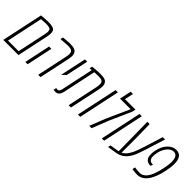

<svg xmlns="http://www.w3.org/2000/svg" viewBox="135 -1746 2751 2751"><g transform="rotate(45 1510.0 -371.0)"><path d="M136.7 -629.9Q238.3 -639.6 274.4 -639.6Q310.5 -639.6 337.9 -635.7Q399.9 -627.4 413.1 -592.8Q420.4 -573.7 420.4 -544.7Q420.4 -515.6 410.2 -469.7L310.5 0H2.9ZM363.8 -469.7Q373.5 -516.6 373.5 -531.5Q373.5 -546.4 370.8 -558.1Q368.2 -569.8 361.6 -577.6Q355 -585.4 339.4 -590.3Q323.7 -595.2 305.7 -596.4Q287.6 -597.7 260.5 -597.7Q233.4 -597.7 174.8 -591.8L58.1 -41H272.9Z M583.5 -629.9Q685.1 -639.6 714.6 -639.6Q744.1 -639.6 766.8 -636.7Q789.6 -633.8 809.3 -626.7Q829.1 -619.6 840.3 -606.9Q864.7 -580.6 864.7 -533.7Q864.7 -504.4 856 -463.9L757.3 0H710.4L809.1 -463.9Q816.9 -500 816.9 -523.4Q816.9 -546.9 810.8 -561.8Q804.7 -576.7 789.3 -584.5Q773.9 -592.3 754.6 -595Q735.4 -597.7 713.1 -597.7Q690.9 -597.7 574.2 -587.4ZM496.1 0H449.7L534.2 -397H580.6Z M1002 -289.1 948.2 -235.4H943.8L1027.8 -629.9H1074.2Z M1174.3 -628.9Q1271 -639.6 1319.3 -639.6Q1367.7 -639.6 1388.2 -636.7Q1408.7 -633.8 1426.8 -627Q1460.9 -613.8 1474.6 -574.7Q1480.5 -557.6 1480.5 -533.2Q1480.5 -503.9 1471.7 -463.9L1373 0H1326.7L1425.3 -463.9Q1432.6 -498.5 1432.6 -522.7Q1432.6 -546.9 1426.8 -561.5Q1420.9 -576.2 1406.5 -584.2Q1392.1 -592.3 1375 -595Q1357.9 -597.7 1338.1 -597.7Q1318.4 -597.7 1252.4 -594.2L1147.5 -99.6Q1135.7 -45.4 1113.3 -22.7Q1090.8 0 1055.2 0Q1037.1 0 1017.6 -3.9L1027.3 -48.3Q1047.9 -44.4 1056.2 -44.4Q1089.4 -44.4 1101.1 -99.6L1205.6 -589.8L1165 -586.4Z M1562 0H1515.6L1649.4 -629.9H1695.8Z M1836.4 -632.8H2048.3L2036.6 -579.1L1889.2 -247.6L1792 0H1744.6L1839.8 -242.2L1995.6 -587.9H1780.3L1818.4 -766.1H1864.7Z M2045.9 0H1999.5L2133.3 -629.9H2179.7Z M2650.9 -629.9 2564 -354Q2525.9 -233.4 2506.8 -188.5Q2460.4 -82 2390.1 -36.6Q2342.8 -5.9 2279.3 2.9L2149.4 23.9L2158.2 -17.6L2284.7 -38.1L2300.3 -41L2292 -629.9H2338.9L2343.8 -344.7V-56.2Q2387.2 -77.6 2416 -117.2Q2447.8 -160.6 2470.2 -216.8Q2490.7 -268.1 2518.1 -354.5L2604 -629.9Z M2767.1 -215.3Q2717.3 -215.3 2689.5 -241.2Q2661.6 -267.1 2657.2 -312.5Q2656.2 -324.7 2656.2 -349.6Q2656.2 -374.5 2664.6 -419.4Q2685.5 -517.1 2742.4 -578.4Q2799.3 -639.6 2872.6 -639.6Q2993.7 -639.6 2993.7 -475.1Q2993.7 -408.7 2973.6 -314.9Q2939 -151.9 2875 -71Q2811 9.8 2726.6 9.8Q2675.3 9.8 2634.3 2.4L2620.6 0L2629.9 -43.5Q2678.2 -34.2 2735.8 -34.2Q2762.7 -34.2 2787.4 -47.1Q2812 -60.1 2837.4 -90.3Q2862.8 -120.6 2885.5 -177.5Q2908.2 -234.4 2925.3 -314.9Q2945.8 -410.6 2945.8 -462.9Q2945.8 -515.1 2935.5 -542.5Q2916.5 -595.7 2863.3 -595.7Q2833.5 -595.7 2806.4 -578.6Q2779.3 -561.5 2759.8 -534.2Q2721.2 -481 2707.5 -419.4Q2698.2 -372.1 2698.2 -334.2Q2698.2 -296.4 2718.3 -274.2Q2738.3 -252 2778.3 -252H2785.2L2769.5 -215.3Z"/></g></svg>

Font: Open Sans Hebrew Condensed Light
Style: Italic
Weight: 300
Width: 3
Italic angle: -12°
Foundry: Ascender Corporation, Yanek Iontef
Version: Version 2.001;PS 002.001;hotconv 1.0.70;makeotf.lib2.5.58329